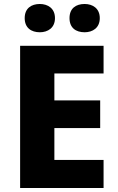

<svg xmlns="http://www.w3.org/2000/svg" viewBox="-20 -944 590 964"><path d="M104 -853C104 -804 137 -782 180 -782C220 -782 256 -804 256 -853C256 -902 220 -924 180 -924C137 -924 104 -902 104 -853ZM329 -853C329 -804 361 -782 405 -782C445 -782 481 -804 481 -853C481 -902 445 -924 405 -924C361 -924 329 -902 329 -853ZM500 0V-141H253V-301H483V-440H253V-575H500V-714H81V0Z"/></svg>

Font: Noto Sans Lao ExtraBold
Style: Regular
Weight: 800
Designer: Monotype Design Team
Foundry: Monotype Imaging Inc.
Version: Version 2.003